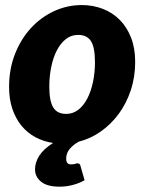

<svg xmlns="http://www.w3.org/2000/svg" viewBox="-20 -546 568 740"><path d="M277.5 83.5Q288.5 83.5 290 93L306 148.5Q288.5 159 263 166.2Q237.5 173.5 209.5 173.5Q162 173.5 138.5 154.5Q115 135.5 115 106.5Q115 80.5 131 54.8Q147 29 184.5 5Q147.5 -0.5 116.5 -17.2Q85.5 -34 63 -61.2Q40.5 -88.5 27.8 -126Q15 -163.5 15 -211Q15 -280 37.8 -337.8Q60.5 -395.5 99 -437.5Q137.5 -479.5 188.2 -503Q239 -526.5 295 -526.5Q338.5 -526.5 376 -512Q413.5 -497.5 441.2 -469.8Q469 -442 485 -401.2Q501 -360.5 501 -307.5Q501 -249 484 -198Q467 -147 437.5 -107Q408 -67 368.5 -39.2Q329 -11.5 283.5 0Q262.5 11.5 248.8 28Q235 44.5 235 65.5Q235 75.5 239.2 81.5Q243.5 87.5 253.5 87.5Q259.5 87.5 263.2 87Q267 86.5 269.2 85.8Q271.5 85 273.2 84.2Q275 83.5 277.5 83.5ZM235 -107Q261 -107 281.5 -122.8Q302 -138.5 316.2 -165.8Q330.5 -193 338.2 -229.2Q346 -265.5 346 -306.5Q346 -363 330.8 -387.2Q315.5 -411.5 281 -411.5Q255 -411.5 234.5 -395.8Q214 -380 199.8 -353Q185.5 -326 177.8 -289.5Q170 -253 170 -212Q170 -156.5 185.2 -131.8Q200.5 -107 235 -107Z"/></svg>

Font: Lato Black
Style: Italic
Weight: 900
Italic angle: -7°
Designer: Lukasz Dziedzic
Foundry: tyPoland Lukasz Dziedzic
Version: Version 2.007; 2014-02-27